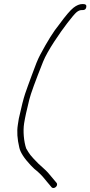

<svg xmlns="http://www.w3.org/2000/svg" viewBox="-20 -735 448 952"><path d="M395.2 -715H389.2C374.7 -715 359.6 -708.8 343.9 -696.4C328.3 -684 304.6 -656.2 273.1 -613C246.1 -580.3 214.7 -530.1 178.8 -462.5C167.9 -442.1 154.1 -408.3 137.3 -361C107.1 -276.1 101.5 -275 73.3 -147L68.4 -116C63.1 -83 65.6 -45.7 75.6 -4C80.5 19.9 99.1 49.1 131.4 83.5C145.5 98.5 156.9 109 165.8 115C192.1 139.1 194.4 144.2 212.7 166L235.4 193C246.7 206.4 272.2 185.6 259.9 171L218 121.2C207 108.1 181.1 87.3 170 76C128 33.3 127.3 30.5 109.8 1C98.3 -32.9 93.4 -84.7 99.6 -123.5C103.8 -150.5 112.4 -189.7 125.2 -241C132.3 -269.8 155.1 -332.4 193.6 -429C215.7 -484.5 278.4 -574.4 313.7 -620.5C335.9 -649.4 351.2 -667.4 359.7 -674.5C368.2 -681.5 376.5 -685 384.5 -685H390.5C400.5 -685 406.3 -690 407.9 -700C409.5 -710 405.2 -715 390.5 -715Z"/></svg>

Font: MewTooHand
Style: Ita
Weight: 400
Designer: Mew Too, Robert Jablonski
Version: Version 0.77